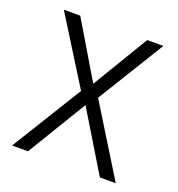

<svg xmlns="http://www.w3.org/2000/svg" viewBox="-103 -618 651 703"><g transform="rotate(20 222.5 -266.0)"><path d="M189 -274 20 0H82L222 -231L362 0H424L256 -272L416 -532H353L222 -314L92 -532H28Z"/></g></svg>

Font: Noto Sans SemiCondensed Light
Style: Regular
Weight: 300
Width: 4
Designer: Monotype Design Team
Foundry: Monotype Imaging Inc.
Version: Version 2.013